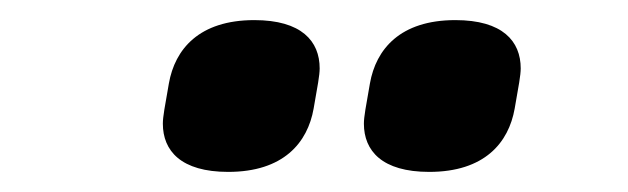

<svg xmlns="http://www.w3.org/2000/svg" viewBox="-20 -771 625 191"><path d="M207 -600C262 -600 286 -629 292 -663C296 -686 298 -696 298 -703C298 -730 280 -751 233 -751C178 -751 154 -722 148 -688C144 -665 142 -655 142 -648C142 -621 160 -600 207 -600ZM407 -600C462 -600 486 -629 492 -663C496 -686 498 -696 498 -703C498 -730 480 -751 433 -751C378 -751 354 -722 348 -688C344 -665 342 -655 342 -648C342 -621 360 -600 407 -600Z"/></svg>

Font: LVC Sans
Style: Bold Italic
Weight: 700
Italic angle: -11.31°
Designer: Mike Abbink, Paul van der Laan, Pieter van Rosmalen
Foundry: Bold Monday
Version: Version 3.0